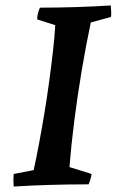

<svg xmlns="http://www.w3.org/2000/svg" viewBox="-20 -674 428 702"><path d="M30 8Q29 -4 29 -15Q29 -26 30 -38L103 -52Q112 -92 122 -145Q132 -198 142 -258Q152 -318 160 -377.5Q168 -437 174 -490Q180 -543 182 -582L116 -603Q116 -616 119 -626.5Q122 -637 126 -646Q191 -646 255.5 -648Q320 -650 385 -654Q386 -643 386.5 -632.5Q387 -622 386 -612L312 -592Q294 -507 278.5 -414.5Q263 -322 251.5 -231.5Q240 -141 234 -63L315 -38Q312 -19 304 0Q232 0 163.5 2Q95 4 30 8Z"/></svg>

Font: Labrada SemiBold
Style: Italic
Weight: 600
Italic angle: -7°
Designer: Mercedes Jáuregui
Foundry: Omnibus-Type Team
Version: Version 1.000; ttfautohint (v1.8.4.7-5d5b)